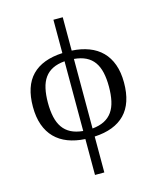

<svg xmlns="http://www.w3.org/2000/svg" viewBox="-142 -858 981 1195"><g transform="rotate(-15 348.5 -260.0)"><path d="M642.1 -269Q642.1 -135.3 575 -66.4Q507.8 2.4 378.9 8.8V240.2H318.8V8.8Q256.8 5.4 208 -13.4Q159.2 -32.2 125.2 -66.7Q91.3 -101.1 73.2 -151.6Q55.2 -202.1 55.2 -269Q55.2 -401.9 121.8 -470.2Q188.5 -538.6 318.8 -544.9V-759.8H378.9V-544.9Q439.9 -541.5 488.8 -522.9Q537.6 -504.4 571.8 -470Q606 -435.5 624 -385.5Q642.1 -335.4 642.1 -269ZM151.9 -269Q151.9 -217.3 160.9 -177Q169.9 -136.7 189.7 -108.4Q209.5 -80.1 241.2 -63.7Q272.9 -47.4 318.8 -43V-492.2Q272.9 -488.3 241.2 -472.4Q209.5 -456.5 189.7 -428.7Q169.9 -400.9 160.9 -360.8Q151.9 -320.8 151.9 -269ZM544.9 -269Q544.9 -320.3 535.9 -360.1Q526.9 -399.9 507.1 -427.7Q487.3 -455.6 455.6 -471.4Q423.8 -487.3 378.9 -491.2V-43Q424.3 -47.4 456.1 -63.7Q487.8 -80.1 507.6 -108.4Q527.3 -136.7 536.1 -177Q544.9 -217.3 544.9 -269Z"/></g></svg>

Font: Droid-TTFautohint Serif
Style: Regular
Weight: 400
Foundry: Ascender Corporation
Version: Version 1.00; ttfautohint (v1.00rc1.4-1a1c-dirty) -l 8 -r 50